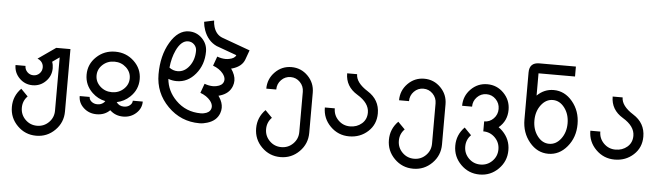

<svg xmlns="http://www.w3.org/2000/svg" viewBox="-54 -976 4836 1407"><g transform="rotate(5 2363.5 -272.5)"><path d="M244.1 205.1Q163.1 205.1 106 147.9Q48.8 90.8 48.8 9.8Q48.8 -70.8 106 -128.4L157.2 -76.2Q122.1 -41 122.1 9.8Q122.1 60.5 157.7 96.2Q193.4 131.8 244.1 131.8Q294.9 131.8 330.6 96.2Q366.2 60.5 366.2 9.8V-381.8L314 -345.2Q322.3 -323.2 322.3 -297.9Q322.3 -241.2 282.2 -201.2Q242.2 -161.1 185.5 -161.1Q128.9 -161.1 88.9 -201.2Q48.8 -241.2 48.8 -297.9H122.1Q122.1 -271.5 140.6 -252.9Q159.2 -234.4 185.5 -234.4Q211.9 -234.4 230.5 -252.9Q249 -271.5 249 -298.8Q248.5 -324.7 230.5 -342.8Q219.2 -354 205.1 -358.4L335 -449.2H439.5V9.8Q439.5 90.8 382.3 147.9Q325.2 205.1 244.1 205.1Z M769 -161.1Q819.8 -161.1 855.5 -194.1Q891.1 -227.1 891.1 -273.4Q891.1 -319.8 855.5 -352.8Q819.8 -385.7 769 -385.7Q718.3 -385.7 682.6 -352.8Q647 -319.8 647 -273.4Q647 -227.1 682.6 -194.1Q718.3 -161.1 769 -161.1ZM866.7 9.8Q811 9.8 772 -25.9L769 -28.3Q731 9.8 671.4 9.8Q615.7 9.8 576.4 -25.9Q537.1 -61.5 537.1 -112.3H610.4Q610.4 -92.3 628.2 -77.9Q646 -63.5 671.4 -63.5Q696.8 -63.5 714.8 -78.1Q722.7 -84.5 727.1 -91.8Q672.4 -102.5 630.9 -142.1Q573.7 -196.3 573.7 -273.4Q573.7 -350.6 630.9 -404.8Q688 -459 769 -459Q850.1 -459 907.2 -404.8Q964.4 -350.6 964.4 -273.4Q964.4 -196.3 907.2 -142.1Q865.7 -102.5 811 -91.8Q830.1 -63.5 866.7 -63.5Q892.1 -63.5 909.9 -77.9Q927.7 -92.3 927.7 -112.3H1001Q1001 -61.5 961.7 -25.9Q922.4 9.8 866.7 9.8Z M1235.4 -356.4Q1286.1 -356.4 1321.8 -403.6Q1357.4 -450.7 1357.4 -517.6Q1357.4 -543.9 1338.9 -562.5Q1320.3 -581.1 1293.9 -581.1Q1243.2 -581.1 1207.5 -505.4Q1181.6 -449.7 1174.3 -377.4Q1201.7 -356.4 1235.4 -356.4ZM1428.2 9.8Q1291.5 9.8 1195.1 -87.4Q1098.6 -184.6 1098.6 -322.3Q1098.6 -459.5 1156 -556.9Q1213.4 -654.3 1293.9 -654.3Q1350.6 -654.3 1390.6 -614.3Q1430.7 -574.2 1430.7 -517.6Q1430.7 -420.4 1373.5 -351.8Q1316.4 -283.2 1235.4 -283.2Q1202.1 -283.2 1173.3 -294.4Q1181.6 -205.1 1247.1 -139.2Q1321.8 -63.5 1432.1 -63.5Q1443.4 -63.5 1454.6 -65.9Q1495.1 -73.7 1505.4 -102.1Q1508.3 -110.4 1508.3 -119.1Q1508.3 -140.1 1490.2 -163.1Q1463.9 -195.3 1416 -212.9L1440.9 -281.7Q1473.6 -269.5 1503.4 -269.5Q1516.6 -269.5 1529.8 -272.5Q1570.3 -280.3 1580.6 -308.6Q1583.5 -316.9 1583.5 -325.2Q1583.5 -346.2 1564.9 -369.6Q1538.6 -401.9 1491.2 -419.4L1516.1 -488.3Q1548.8 -476.1 1578.6 -476.1Q1591.8 -476.1 1605 -479Q1645.5 -486.8 1654.3 -510.7L1504.9 -564.9Q1439 -595.2 1411.1 -672.4Q1400.4 -702.1 1397.9 -733.9L1470.2 -749.5Q1470.7 -725.6 1477.5 -703.1Q1494.6 -646.5 1542.5 -628.9L1748 -554.2L1723.1 -485.4Q1704.1 -433.1 1635.7 -412.1L1625 -409.7Q1656.7 -364.3 1656.7 -323.7Q1656.7 -303.7 1649.4 -283.7Q1628.9 -226.6 1560.5 -206.1Q1555.2 -204.1 1549.8 -203.1Q1553.2 -198.7 1556.2 -193.8Q1581.5 -154.8 1581.5 -117.2Q1581.5 -97.2 1574.2 -77.1Q1553.7 -20 1485.4 0.5Q1456.1 9.8 1428.2 9.8Z M2041 205.1Q1960 205.1 1902.8 147.9Q1845.7 90.8 1845.7 9.8Q1845.7 -70.8 1902.8 -128.4L1954.1 -76.2Q1918.9 -41 1918.9 9.8Q1918.9 60.5 1954.6 96.2Q1990.2 131.8 2041 131.8Q2091.8 131.8 2127.4 96.2Q2163.1 60.5 2163.1 9.8V-285.6Q2163.1 -327.1 2134.5 -356.4Q2106 -385.7 2065.4 -385.7Q2024.9 -385.7 1996.3 -356.4Q1967.8 -327.1 1967.8 -285.6H1894.5Q1894.5 -357.4 1944.6 -408.2Q1994.6 -459 2065.4 -459Q2136.2 -459 2186.3 -408.2Q2236.3 -357.4 2236.3 -285.6V9.8Q2236.3 90.8 2179.2 147.9Q2122.1 205.1 2041 205.1Z M2548.3 -449.2Q2548.3 -386.7 2636.5 -331.3Q2724.6 -275.9 2724.6 -175.8Q2724.6 -94.7 2667.5 -42.5Q2610.4 9.8 2529.3 9.8Q2448.2 9.8 2391.1 -47.4Q2334 -104.5 2334 -185.5H2407.2Q2407.2 -134.8 2442.9 -99.1Q2478.5 -63.5 2529.3 -63.5Q2580.1 -63.5 2615.7 -94.2Q2651.4 -125 2651.4 -175.8Q2651.4 -246.1 2563.2 -299.1Q2475.1 -352.1 2475.1 -449.2Z M3017.6 205.1Q2936.5 205.1 2879.4 147.9Q2822.3 90.8 2822.3 9.8Q2822.3 -70.8 2879.4 -128.4L2930.7 -76.2Q2895.5 -41 2895.5 9.8Q2895.5 60.5 2931.2 96.2Q2966.8 131.8 3017.6 131.8Q3068.4 131.8 3104 96.2Q3139.6 60.5 3139.6 9.8V-285.6Q3139.6 -327.1 3111.1 -356.4Q3082.5 -385.7 3042 -385.7Q3001.5 -385.7 2972.9 -356.4Q2944.3 -327.1 2944.3 -285.6H2871.1Q2871.1 -357.4 2921.1 -408.2Q2971.2 -459 3042 -459Q3112.8 -459 3162.8 -408.2Q3212.9 -357.4 3212.9 -285.6V9.8Q3212.9 90.8 3155.8 147.9Q3098.6 205.1 3017.6 205.1Z M3505.9 205.1Q3424.8 205.1 3367.7 147.9Q3310.5 90.8 3310.5 9.8Q3310.5 -70.8 3367.7 -128.4L3418.9 -76.2Q3383.8 -41 3383.8 9.8Q3383.8 60.5 3419.4 96.2Q3455.1 131.8 3505.9 131.8Q3556.6 131.8 3592.3 96.2Q3627.9 60.5 3627.9 9.8Q3627.9 -41 3592.3 -76.7Q3556.6 -112.3 3505.9 -112.3V-185.5Q3546.4 -185.5 3575 -214.8Q3603.5 -244.1 3603.5 -285.6Q3603.5 -327.1 3575 -356.4Q3546.4 -385.7 3505.9 -385.7Q3465.3 -385.7 3436.8 -356.4Q3408.2 -327.1 3408.2 -285.6H3335Q3335 -357.4 3385 -408.2Q3435.1 -459 3505.9 -459Q3576.7 -459 3626.7 -408.2Q3676.8 -357.4 3676.8 -285.6Q3676.8 -203.6 3615.2 -152.3Q3630.4 -142.1 3644 -128.4Q3701.2 -70.8 3701.2 9.8Q3701.2 90.8 3644 147.9Q3586.9 205.1 3505.9 205.1Z M3994.1 -63.5Q4044.9 -63.5 4080.6 -110.6Q4116.2 -157.7 4116.2 -224.6Q4116.2 -291.5 4080.6 -338.6Q4044.9 -385.7 3994.1 -385.7Q3943.4 -385.7 3907.7 -338.6Q3872.1 -291.5 3872.1 -224.6Q3872.1 -157.7 3907.7 -110.6Q3943.4 -63.5 3994.1 -63.5ZM3994.1 9.8Q3913.1 9.8 3856 -58.8Q3798.8 -127.4 3798.8 -224.6V-571.3Q3798.8 -644.5 3872.1 -644.5H4140.6V-571.3H3872.1V-407.7Q3924.3 -459 3994.1 -459Q4075.2 -459 4132.3 -390.4Q4189.5 -321.8 4189.5 -224.6Q4189.5 -127.4 4132.3 -58.8Q4075.2 9.8 3994.1 9.8Z M4501.5 -449.2Q4501.5 -386.7 4589.6 -331.3Q4677.7 -275.9 4677.7 -175.8Q4677.7 -94.7 4620.6 -42.5Q4563.5 9.8 4482.4 9.8Q4401.4 9.8 4344.2 -47.4Q4287.1 -104.5 4287.1 -185.5H4360.4Q4360.4 -134.8 4396 -99.1Q4431.6 -63.5 4482.4 -63.5Q4533.2 -63.5 4568.8 -94.2Q4604.5 -125 4604.5 -175.8Q4604.5 -246.1 4516.4 -299.1Q4428.2 -352.1 4428.2 -449.2Z"/></g></svg>

Font: Catrinity
Style: Regular
Weight: 400
Designer: Alexander Lange
Foundry: High-Logic / Made with FontCreator
Version: Version 2.090;May 20, 2024;FontCreator 15.0.0.2974 64-bit